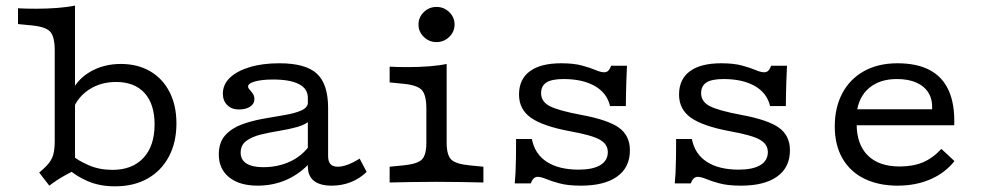

<svg xmlns="http://www.w3.org/2000/svg" viewBox="-20 -653 3527 687"><path d="M412.1 -424.2Q472.6 -424.2 517.3 -398Q562.1 -371.8 586.7 -323.8Q611.3 -275.8 611.3 -211.3Q611.3 -143.5 584.3 -92.7Q557.3 -41.9 508.1 -14.1Q458.9 13.7 391.9 13.7Q337.1 13.7 294.8 -4.4Q252.4 -22.6 226.6 -46.8L237.9 -96.8Q259.7 -78.2 297.6 -61.7Q335.5 -45.2 382.3 -45.2Q453.2 -45.2 493.1 -87.9Q533.1 -130.6 533.1 -208.1Q533.1 -280.6 497.2 -320.2Q461.3 -359.7 395.2 -359.7Q341.1 -359.7 299.6 -333.1Q258.1 -306.5 239.5 -258.9L233.1 -317.7Q254 -367.7 302.4 -396Q350.8 -424.2 412.1 -424.2ZM175.8 -206.5V-472.6Q175.8 -521.8 159.7 -539.5Q143.5 -557.3 93.5 -562.1L44.4 -566.9V-623.4Q55.6 -622.6 72.6 -622.2Q89.5 -621.8 109.7 -621.8Q148.4 -621.8 185.1 -624.6Q221.8 -627.4 248.4 -633.1V-623.4V-206.5ZM248.4 -44.4Q230.6 -35.5 214.5 -26.6Q198.4 -17.7 184.3 -8.5Q170.2 0.8 156.5 11.3L120.2 -35.5Q143.5 -54.8 155.2 -69.8Q166.9 -84.7 171.4 -102.8Q175.8 -121 175.8 -149.2V-206.5H248.4V0Z M1081.5 -206.5V-303.2Q1081.5 -335.5 1049.6 -352Q1017.7 -368.5 957.3 -368.5Q917.7 -368.5 892.7 -361.7Q867.7 -354.8 867.7 -343.5Q867.7 -337.9 873.4 -331.9Q879 -325.8 884.7 -317.7Q890.3 -309.7 890.3 -297.6Q890.3 -281.5 875 -271.4Q859.7 -261.3 834.7 -261.3Q808.9 -261.3 793.1 -277Q777.4 -292.7 777.4 -317.7Q777.4 -350.8 802.8 -375Q828.2 -399.2 873.8 -412.9Q919.4 -426.6 979.8 -426.6Q1073.4 -426.6 1113.7 -389.5Q1154 -352.4 1154 -266.9V-206.5ZM901.6 11.3Q837.1 11.3 800 -18.5Q762.9 -48.4 762.9 -100Q762.9 -143.5 785.9 -169Q808.9 -194.4 845.2 -207.7Q881.5 -221 922.2 -228.2Q962.9 -235.5 999.2 -241.5Q1035.5 -247.6 1058.9 -258.1Q1082.3 -268.5 1082.3 -289.5L1091.1 -223.4Q1074.2 -207.3 1044 -198.8Q1013.7 -190.3 978.6 -184.7Q943.5 -179 912.5 -171.4Q881.5 -163.7 861.3 -148.8Q841.1 -133.9 841.1 -106.5Q841.1 -81.5 861.7 -68.1Q882.3 -54.8 921.8 -54.8Q975 -54.8 1019 -75.4Q1062.9 -96 1091.9 -137.9L1092.7 -74.2Q1054 -31.5 1006 -10.1Q958.1 11.3 901.6 11.3ZM1154 -94.4Q1154 -75 1162.5 -65.7Q1171 -56.5 1188.7 -56.5Q1204.8 -56.5 1225 -64.1Q1245.2 -71.8 1266.9 -85.5L1291.9 -37.9Q1266.9 -13.7 1235.1 -1.2Q1203.2 11.3 1166.9 11.3Q1125 11.3 1103.2 -6Q1081.5 -23.4 1081.5 -57.3V-206.5H1154Z M1505.6 -206.5V-263.7Q1505.6 -312.9 1489.5 -330.6Q1473.4 -348.4 1423.4 -353.2L1374.2 -358.1V-414.5Q1385.5 -413.7 1402.4 -413.3Q1419.4 -412.9 1439.5 -412.9Q1478.2 -412.9 1514.9 -415.7Q1551.6 -418.5 1578.2 -424.2V-414.5V-206.5ZM1541.9 -2.4Q1488.7 -2.4 1450 -1.6Q1411.3 -0.8 1374.2 0V-56.5L1423.4 -61.3Q1473.4 -66.1 1489.5 -82.3Q1505.6 -98.4 1505.6 -142.7V-206.5H1578.2V-142.7Q1578.2 -98.4 1594.4 -82.3Q1610.5 -66.1 1660.5 -61.3L1709.7 -56.5V0Q1672.6 -0.8 1633.9 -1.6Q1595.2 -2.4 1541.9 -2.4ZM1541.9 -502.4Q1515.3 -502.4 1496.4 -521Q1477.4 -539.5 1477.4 -565.3Q1477.4 -591.1 1496.4 -609.7Q1515.3 -628.2 1541.9 -628.2Q1568.5 -628.2 1587.5 -609.7Q1606.5 -591.1 1606.5 -565.3Q1606.5 -539.5 1587.5 -521Q1568.5 -502.4 1541.9 -502.4Z M2058.9 11.3Q2012.1 11.3 1982.3 3.2Q1952.4 -4.8 1934.3 -12.5Q1916.1 -20.2 1903.2 -20.2Q1887.9 -20.2 1879 3.2H1821.8Q1823.4 -12.1 1824.6 -35.1Q1825.8 -58.1 1826.2 -88.7Q1826.6 -119.4 1826.6 -155.6H1883.1Q1893.5 -101.6 1936.7 -73.8Q1979.8 -46 2050.8 -46Q2100.8 -46 2127.8 -62.1Q2154.8 -78.2 2154.8 -108.9Q2154.8 -137.1 2126.2 -153.2Q2097.6 -169.4 2021 -183.1Q1921.8 -201.6 1879.4 -231.9Q1837.1 -262.1 1837.1 -314.5Q1837.1 -369.4 1875.8 -398Q1914.5 -426.6 1987.9 -426.6Q2033.1 -426.6 2062.5 -418.5Q2091.9 -410.5 2110.9 -402.4Q2129.8 -394.4 2141.9 -394.4Q2150.8 -394.4 2156.5 -400Q2162.1 -405.6 2166.9 -417.7H2223.4Q2221.8 -386.3 2221 -358.9Q2220.2 -331.5 2219.8 -310.1Q2219.4 -288.7 2219.4 -273.4H2162.9Q2151.6 -321 2107.7 -345.6Q2063.7 -370.2 1996.8 -370.2Q1954.8 -370.2 1935.5 -358.1Q1916.1 -346 1916.1 -319.4Q1916.1 -289.5 1946.8 -273.4Q1977.4 -257.3 2059.7 -241.9Q2155.6 -224.2 2194.8 -196Q2233.9 -167.7 2233.9 -115.3Q2233.9 -54 2188.3 -21.4Q2142.7 11.3 2058.9 11.3Z M2631.5 11.3Q2584.7 11.3 2554.8 3.2Q2525 -4.8 2506.9 -12.5Q2488.7 -20.2 2475.8 -20.2Q2460.5 -20.2 2451.6 3.2H2394.4Q2396 -12.1 2397.2 -35.1Q2398.4 -58.1 2398.8 -88.7Q2399.2 -119.4 2399.2 -155.6H2455.6Q2466.1 -101.6 2509.3 -73.8Q2552.4 -46 2623.4 -46Q2673.4 -46 2700.4 -62.1Q2727.4 -78.2 2727.4 -108.9Q2727.4 -137.1 2698.8 -153.2Q2670.2 -169.4 2593.5 -183.1Q2494.4 -201.6 2452 -231.9Q2409.7 -262.1 2409.7 -314.5Q2409.7 -369.4 2448.4 -398Q2487.1 -426.6 2560.5 -426.6Q2605.6 -426.6 2635.1 -418.5Q2664.5 -410.5 2683.5 -402.4Q2702.4 -394.4 2714.5 -394.4Q2723.4 -394.4 2729 -400Q2734.7 -405.6 2739.5 -417.7H2796Q2794.4 -386.3 2793.5 -358.9Q2792.7 -331.5 2792.3 -310.1Q2791.9 -288.7 2791.9 -273.4H2735.5Q2724.2 -321 2680.2 -345.6Q2636.3 -370.2 2569.4 -370.2Q2527.4 -370.2 2508.1 -358.1Q2488.7 -346 2488.7 -319.4Q2488.7 -289.5 2519.4 -273.4Q2550 -257.3 2632.3 -241.9Q2728.2 -224.2 2767.3 -196Q2806.5 -167.7 2806.5 -115.3Q2806.5 -54 2760.9 -21.4Q2715.3 11.3 2631.5 11.3Z M3191.9 11.3Q3123.4 11.3 3072.6 -13.7Q3021.8 -38.7 2994.4 -86.3Q2966.9 -133.9 2966.9 -200.8Q2966.9 -268.5 2994 -319.4Q3021 -370.2 3071.4 -398.4Q3121.8 -426.6 3191.1 -426.6Q3261.3 -426.6 3307.3 -402Q3353.2 -377.4 3375 -328.2Q3396.8 -279 3394.4 -204.8H3011.3L3010.5 -262.1H3315.3Q3316.9 -296.8 3302.4 -320.6Q3287.9 -344.4 3259.3 -357.3Q3230.6 -370.2 3189.5 -370.2Q3127.4 -370.2 3089.5 -337.9Q3051.6 -305.6 3045.2 -247.6L3047.6 -245.2Q3046.8 -239.5 3046 -229.8Q3045.2 -220.2 3045.2 -209.7Q3045.2 -136.3 3085.1 -96.8Q3125 -57.3 3199.2 -57.3Q3246.8 -57.3 3282.3 -72.2Q3317.7 -87.1 3348.4 -120.2L3395.2 -76.6Q3361.3 -33.9 3308.9 -11.3Q3256.5 11.3 3191.9 11.3Z"/></svg>

Font: Playfair 5pt SemiExpanded Light
Style: Regular
Weight: 300
Width: 6
Designer: Claus Eggers Sørensen
Foundry: Claus Eggers Sørensen
Version: Version 2.203